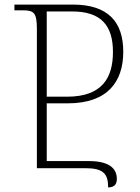

<svg xmlns="http://www.w3.org/2000/svg" viewBox="-20 -734 611 838"><path d="M452 84C478 84 490 71 490 47C490 3 459 -31 368 -31H184V-283H276C450 -283 518 -378 518 -508C518 -639 451 -714 298 -714H43V-689H79C129 -689 141 -678 141 -606V0H351C430 0 452 23 452 84ZM184 -312V-684H295C421 -684 473 -623 473 -507C473 -396 427 -312 273 -312Z"/></svg>

Font: Noto Serif Georgian ExtraLight
Style: Regular
Weight: 200
Designer: Monotype Design Team, Akaki Razmadze
Foundry: Google LLC
Version: Version 2.003